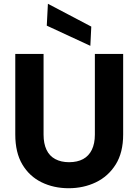

<svg xmlns="http://www.w3.org/2000/svg" viewBox="-20 -986 733 1018"><path d="M344 12Q265 12 200.5 -19.5Q136 -51 98.5 -114Q61 -177 61 -273V-700H211V-272Q211 -225 226.5 -192Q242 -159 273 -142.5Q304 -126 346 -126Q390 -126 420.5 -142.5Q451 -159 467 -192Q483 -225 483 -272V-700H633V-273Q633 -177 593.5 -114Q554 -51 488.5 -19.5Q423 12 344 12ZM459 -743 228 -850 234 -966 464 -845Z"/></svg>

Font: DM Sans 20pt Black
Style: Regular
Weight: 900
Version: Version 4.004;gftools[0.9.30]